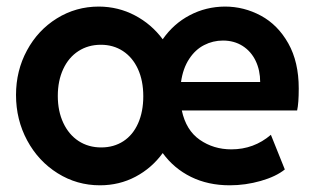

<svg xmlns="http://www.w3.org/2000/svg" viewBox="-20 -551 951 579"><path d="M28.3 -264.6Q28.3 -337.9 61.3 -398.9Q94.2 -460 151.6 -495.6Q209 -531.2 278.3 -531.2Q336.9 -530.8 386.7 -504.6Q436.5 -478.5 470.7 -432.6Q503.4 -479.5 552.2 -505.1Q601.1 -530.8 658.2 -531.2Q715.8 -531.2 766.8 -503.7Q817.9 -476.1 849.4 -420.2Q880.9 -364.3 880.9 -284.2Q880.9 -239.7 876 -217.8H528.3Q541 -158.2 582.5 -129.4Q624 -100.6 677.7 -100.6Q745.6 -100.6 796.9 -144.5L838.9 -40Q812.5 -18.6 766.4 -5.4Q720.2 7.8 672.9 7.8Q607.4 7.8 555.9 -17.6Q504.4 -43 470.7 -89.4Q437.5 -43.9 388.7 -18.1Q339.8 7.8 281.2 7.8Q211.9 7.8 153.8 -28.6Q95.7 -64.9 62 -127.4Q28.3 -189.9 28.3 -264.6ZM412.1 -260.7Q412.1 -307.6 396 -342.8Q379.9 -377.9 350.8 -397Q321.8 -416 284.2 -416Q246.1 -416 216.6 -397Q187 -377.9 170.7 -342.8Q154.3 -307.6 154.3 -261.7Q154.3 -215.8 170.9 -180.4Q187.5 -145 217 -125.7Q246.6 -106.4 285.2 -106.4Q323.2 -106.4 352.1 -125.2Q380.9 -144 396.5 -179.2Q412.1 -214.4 412.1 -260.7ZM764.6 -303.7Q764.6 -338.9 751 -367.4Q737.3 -396 711.7 -412.4Q686 -428.7 652.3 -428.7Q622.1 -428.7 595.5 -415Q568.8 -401.4 550.3 -373Q531.7 -344.7 525.9 -303.7Z"/></svg>

Font: Reddit Sans Strawberry
Style: Bold
Weight: 700
Designer: Stephen Hutchings
Foundry: Reddit
Version: Version 1.013